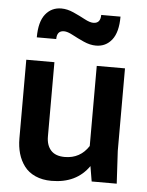

<svg xmlns="http://www.w3.org/2000/svg" viewBox="-55 -823 673 880"><g transform="rotate(5 281.5 -382.5)"><path d="M51.8 -529.8H181.2V-188Q181.2 -147.9 202.1 -124.5Q223.1 -101.1 266.1 -101.1Q336.9 -101.1 376 -161.1V-529.8H505.9V-149.9L514.2 0H398.9L387.2 -69.8Q329.6 13.2 214.8 13.2Q172.9 13.2 140.6 -1.2Q108.4 -15.6 89.4 -41Q70.3 -66.4 61 -98.4Q51.8 -130.4 51.8 -168ZM376 -764.2H464.8Q464.8 -692.4 437 -657.2Q409.2 -622.1 363.8 -622.1Q336.4 -622.1 307.1 -635.3Q277.8 -648.4 253.4 -661.6Q229 -674.8 212.9 -674.8Q180.2 -674.8 180.2 -636.2H90.8Q90.8 -708 118.7 -742.9Q146.5 -777.8 191.9 -777.8Q219.2 -777.8 248.5 -764.6Q277.8 -751.5 302.2 -738.3Q326.7 -725.1 342.8 -725.1Q376 -725.1 376 -764.2Z"/></g></svg>

Font: Cooper Hewitt
Style: Semibold
Weight: 709
Designer: Village Type and Design LLC
Foundry: Cooper Hewitt Smithsonian Design Museum
Version: 1.000